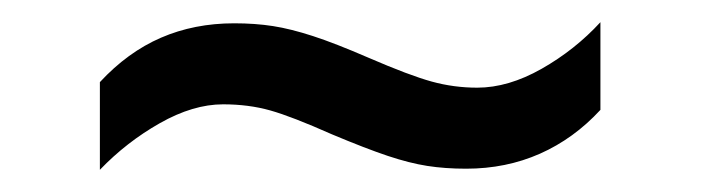

<svg xmlns="http://www.w3.org/2000/svg" viewBox="-20 -409 632 173"><path d="M70 -335Q95 -362 125 -375Q155 -388 191 -388Q210 -388 226 -385.5Q242 -383 262 -376.5Q282 -370 312 -357Q349 -341 369 -335.5Q389 -330 410 -330Q438 -330 468 -347Q498 -364 521 -389V-310Q497 -284 466.5 -270.5Q436 -257 400 -257Q381 -257 365 -259.5Q349 -262 329.5 -268.5Q310 -275 279 -288Q243 -304 223.5 -309.5Q204 -315 181 -315Q154 -315 124 -298Q94 -281 70 -256Z"/></svg>

Font: tamil25
Style: Book
Weight: 400
Designer: Jelle Bosma - Monotype Design Team
Foundry: Monotype Imaging Inc.
Version: Version 2.003